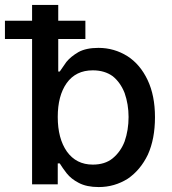

<svg xmlns="http://www.w3.org/2000/svg" viewBox="-50 -747 696 778"><path d="M186 -727V-457H192Q208 -481 219 -496Q237 -518 268 -536Q299 -553 349 -553Q413 -553 467 -519Q518 -486 548 -423Q578 -360 578 -272Q578 -184 549 -120Q519 -58 468 -23Q414 11 350 11Q301 11 269 -6Q238 -22 220 -45Q203 -67 192 -85H184V0H80V-727ZM221 -133Q259 -80 326 -80Q375 -80 406 -105Q439 -132 455 -174Q471 -220 471 -273Q471 -324 455 -370Q438 -413 407 -438Q374 -462 326 -462Q257 -462 220 -410Q184 -359 184 -273Q184 -186 221 -133ZM296 -663V-589H-30V-663Z"/></svg>

Font: Sinter Medium
Style: Regular
Weight: 500
Foundry: Adobe & rsms
Version: Version 1.000